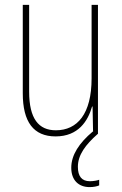

<svg xmlns="http://www.w3.org/2000/svg" viewBox="-20 -547 498 784"><path d="M298 134C298 86 329 44 379 0H380V-527H354V-227C354 -82 296 -15 208 -15C138 -15 99 -62 99 -173V-527H73V-166C73 -49 117 10 207 10C300 10 339 -53 356 -112H358L360 -9L359 -10C303 37 271 86 271 138C271 189 301 217 346 217C362 217 376 214 385 210V187C378 190 361 193 347 193C314 193 298 173 298 134Z"/></svg>

Font: Noto Sans Thai Looped Condensed Thin
Style: Regular
Weight: 100
Width: 3
Designer: Sasikarn Vongin, Ben Mitchell
Foundry: The Fontpad Ltd
Version: Version 1.001